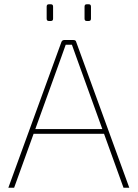

<svg xmlns="http://www.w3.org/2000/svg" viewBox="-20 -877 643 897"><path d="M323 -690Q328 -690 331.5 -688Q335 -686 336 -681L584 0H557L336 -612Q331 -626 326 -640Q321 -654 316 -668H287Q282 -654 277 -640Q272 -626 267 -612L46 0H19L267 -681Q269 -686 272.5 -688Q276 -690 280 -690ZM476 -274V-252H126V-274ZM395 -857Q405 -857 405 -846V-790Q405 -779 395 -779H385Q375 -779 375 -790V-846Q375 -857 385 -857ZM218 -857Q228 -857 228 -846V-790Q228 -779 218 -779H208Q198 -779 198 -790V-846Q198 -857 208 -857Z"/></svg>

Font: Exo 2 Thin
Style: Regular
Weight: 250
Designer: Natanael Gama
Foundry: Natanael Gama
Version: Version 2.010